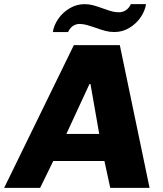

<svg xmlns="http://www.w3.org/2000/svg" viewBox="-65 -903 782 923"><path d="M654 0H465L437 -129H191L128 0H-45L290 -686H511ZM365 -499 254 -259H412L370 -499ZM485 -749Q463 -749 443.5 -754Q424 -759 396 -769Q370 -778 354 -782.5Q338 -787 319 -788Q281 -788 262 -749H189Q194 -782 215.5 -813Q237 -844 270.5 -863.5Q304 -883 341 -883Q363 -883 382 -878Q401 -873 431 -862Q459 -852 474.5 -848Q490 -844 507 -844Q526 -844 541 -854.5Q556 -865 564 -883H637Q632 -850 610.5 -819Q589 -788 556 -768.5Q523 -749 485 -749Z"/></svg>

Font: Chivo ExtraBold Italic
Style: Regular
Weight: 800
Italic angle: -8.05°
Designer: Hector Gatti
Foundry: Omnibus-Type
Version: Version 1.007